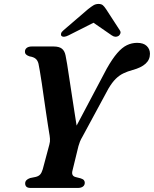

<svg xmlns="http://www.w3.org/2000/svg" viewBox="-20 -930 762 950"><path d="M331 -255.5 508.5 -591Q536 -639.5 560 -667.2Q584 -695 608 -706.5Q632 -718 658.5 -718Q690 -718 706 -702.5Q722 -687 722 -664Q722 -634.5 700.2 -614.8Q678.5 -595 635.5 -583.5Q611.5 -577 591 -567.2Q570.5 -557.5 552.5 -539.8Q534.5 -522 516.5 -491.5L389.5 -256.5Q380 -240.5 375.5 -229Q371 -217.5 368 -206.5L339 -87.5Q335 -73.5 338.8 -65.2Q342.5 -57 354 -54L379.5 -47.5Q391.5 -43.5 395.5 -38Q399.5 -32.5 399.5 -26Q399.5 -13.5 390.2 -6.8Q381 0 364.5 0H133Q117 0 110.8 -6Q104.5 -12 104.5 -22.5Q104.5 -40.5 129 -49L156 -54.5Q171 -58 178.8 -66.8Q186.5 -75.5 191.5 -92.5L224 -214Q228.5 -229 227.2 -244Q226 -259 223 -274.5Q221 -286 217 -312Q213 -338 207.8 -373Q202.5 -408 197.2 -445.8Q192 -483.5 186.8 -518Q181.5 -552.5 177.2 -578.2Q173 -604 170.5 -614.5Q166.5 -631 156.2 -639.5Q146 -648 126.5 -651Q115.5 -654.5 109.5 -660Q103.5 -665.5 103.5 -674Q103 -685.5 112 -692.8Q121 -700 137 -700H245Q272.5 -700 286.2 -689.2Q300 -678.5 304.5 -655Q307.5 -642.5 312.2 -612.5Q317 -582.5 323 -542.2Q329 -502 335.8 -458.2Q342.5 -414.5 348.8 -373.8Q355 -333 360.2 -301.5Q365.5 -270 368.5 -255ZM476.5 -834.5H418L533 -755Q551 -742.5 567 -752.5Q572.5 -756.5 575.5 -764.2Q578.5 -772 572.5 -780.5L505 -884.5Q497 -896.5 489.5 -903.5Q482 -910.5 467.5 -910.5Q453.5 -910.5 442 -903.5Q430.5 -896.5 415.5 -884.5L294.5 -780.5Q284 -772 282.2 -764.2Q280.5 -756.5 284 -752.5Q289 -747.5 298 -748.2Q307 -749 319 -755Z"/></svg>

Font: Fraunces SemiBold
Style: Italic
Weight: 600
Italic angle: -16°
Version: Version 1.000;[b76b70a41]